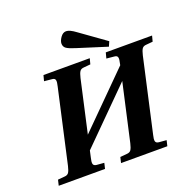

<svg xmlns="http://www.w3.org/2000/svg" viewBox="-152 -1060 1226 1216"><g transform="rotate(-20 460.5 -452.0)"><path d="M364 -840Q364 -858 380 -881Q396 -904 418 -904Q442 -904 482 -874L654 -751L640 -719L437 -783Q395 -796 379.5 -807.5Q364 -819 364 -840ZM40 0 49 -38 94 -42Q114 -43 122.5 -55.5Q131 -68 138 -98L249 -594Q256 -621 253 -634.5Q250 -648 230 -649L179 -654L189 -692H501L491 -654L447 -650Q427 -649 418.5 -636.5Q410 -624 403 -594L324 -241L667 -584L669 -594Q676 -621 673 -634.5Q670 -648 650 -649L599 -654L609 -692H921L911 -654L867 -650Q847 -649 838.5 -636.5Q830 -624 823 -594L712 -98Q705 -71 708 -57.5Q711 -44 731 -42L781 -38L772 0H460L469 -38L514 -42Q534 -43 542.5 -55.5Q551 -68 558 -98L645 -486L302 -143L292 -98Q285 -71 288 -57.5Q291 -44 311 -42L361 -38L352 0Z"/></g></svg>

Font: Lingua Franca
Style: Bold Italic
Weight: 700
Italic angle: -13°
Version: Version 1.19